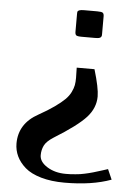

<svg xmlns="http://www.w3.org/2000/svg" viewBox="-56 -647 633 899"><g transform="rotate(5 260.5 -197.5)"><path d="M271 -500V-583.5Q271 -592.3 272.2 -595.7Q273.4 -599.1 280.3 -601.8Q287.1 -604.5 302.2 -604.5L364.7 -604.5Q385.3 -604.5 390.6 -600.1Q396 -595.7 396 -583.5V-500Q396 -494.6 395.5 -492.2Q395 -489.7 392.3 -486.1Q389.6 -482.4 382.8 -480.9Q376 -479.5 364.7 -479.5L302.2 -479.5Q280.8 -479.5 275.9 -484.1Q271 -488.8 271 -500ZM291.5 -333.5 375 -333.5Q400.9 -247.1 400.9 -207.5Q400.9 -153.3 360.4 -108.6Q319.8 -64 211.4 2.9Q179.2 23.5 169.2 44.2Q159.2 65 159.2 89.4Q159.2 120.6 196 143.6Q232.9 166.5 283.2 166.5Q295.9 166.5 307.4 166Q318.8 165.5 330.8 164.1Q342.8 162.6 350.6 161.9Q358.4 161.1 371.3 158Q384.3 154.8 389.9 153.8Q395.5 152.8 410.9 148.2Q426.3 143.6 430.9 142.1Q435.5 140.6 454.6 134.8Q473.6 128.9 479 127L500 174.8Q410.2 208 281.2 208Q218.3 208 170.4 194.1Q122.6 180.2 95.5 156.5Q68.4 132.8 54.9 104.5Q41.5 76.2 41.5 44.5Q41.5 -49.3 132.3 -99.1Q175.3 -123 205.1 -144.3Q234.9 -165.5 252 -182.4Q269 -199.2 278.1 -217.8Q287.1 -236.3 289.8 -251Q292.5 -265.6 292.5 -285.6Q292.5 -292.5 292 -308.6Q291.5 -324.7 291.5 -333.5Z"/></g></svg>

Font: Resagnicto
Style: Bold
Weight: 700
Version: Version 0.9991